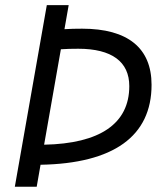

<svg xmlns="http://www.w3.org/2000/svg" viewBox="-20 -713 626 733"><path d="M36.6 0H120.1L134.8 -84C413.6 -88.9 558.6 -192.9 558.6 -389.2C558.6 -529.8 467.8 -603.5 293.5 -603.5C269.5 -603.5 246.6 -603 226.1 -601.6L242.2 -693.4H158.7ZM148.4 -160.6 212.4 -524.9C232.9 -526.4 255.4 -526.9 278.8 -526.9C406.7 -526.9 473.6 -477.5 473.6 -384.3C473.6 -241.2 361.8 -164.6 148.4 -160.6Z"/></svg>

Font: Cascadia Mono SemiLight
Style: Italic
Weight: 350
Italic angle: -10°
Monospace: yes
Designer: Aaron Bell
Foundry: Saja Typeworks
Version: Version 2404.023